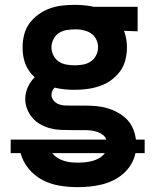

<svg xmlns="http://www.w3.org/2000/svg" viewBox="-20 -548 640 791"><path d="M300 223Q263 223 226 217Q189 211 156 194Q123 177 98.5 147.5Q74 118 65 83H24V27H418Q414 15 403 7Q392 -1 380 -5Q368 -9 354.5 -10.5Q341 -12 328 -12H272Q250 -12 228.5 -13Q207 -14 186.5 -19.5Q166 -25 147 -35.5Q128 -46 114 -62Q100 -78 92 -98.5Q84 -119 84 -140Q84 -165 94.5 -188.5Q105 -212 123 -230Q110 -241 100 -255.5Q90 -270 84 -286Q78 -302 75.5 -319Q73 -336 73 -353Q73 -379 79.5 -405Q86 -431 101.5 -452Q117 -473 138.5 -488.5Q160 -504 184.5 -513Q209 -522 235.5 -525Q262 -528 288 -528Q305 -528 322.5 -526.5Q340 -525 357 -522L366 -520H547V-419L491 -421Q497 -405 500 -387.5Q503 -370 503 -353Q503 -327 496.5 -301Q490 -275 474.5 -254Q459 -233 437.5 -217.5Q416 -202 391 -193.5Q366 -185 340 -181.5Q314 -178 288 -178Q267 -178 246 -180Q225 -182 205 -187Q199 -181 195.5 -173.5Q192 -166 192 -158Q192 -145 200.5 -134.5Q209 -124 221 -119Q233 -114 245.5 -113.5Q258 -113 271 -113H328Q352 -113 375.5 -111Q399 -109 421.5 -102.5Q444 -96 465 -84.5Q486 -73 502.5 -56.5Q519 -40 528 -18Q537 4 540 27H576V83H538Q533 107 520 129Q507 151 488 167.5Q469 184 446.5 195Q424 206 399.5 212Q375 218 350 220.5Q325 223 300 223ZM288 -279Q305 -279 322 -282Q339 -285 353.5 -294.5Q368 -304 376 -320Q384 -336 384 -353Q384 -369 377.5 -383.5Q371 -398 359 -407.5Q347 -417 331.5 -421.5Q316 -426 301 -427H288Q271 -427 253.5 -424Q236 -421 222 -411.5Q208 -402 200 -386Q192 -370 192 -353Q192 -336 200 -320Q208 -304 222 -294.5Q236 -285 253.5 -282Q271 -279 288 -279ZM300 122Q315 122 330.5 120.5Q346 119 361 115Q376 111 389.5 103Q403 95 412 83H195Q204 94 216.5 102Q229 110 243 114.5Q257 119 271 120.5Q285 122 300 122Z"/></svg>

Font: Iosevka Book
Style: Bold
Weight: 700
Designer: Belleve Invis
Foundry: Belleve Invis
Version: Version 28.0.7; ttfautohint (v1.8.3)